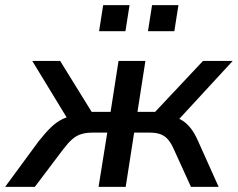

<svg xmlns="http://www.w3.org/2000/svg" viewBox="-57 -730 929 750"><path d="M-37 0 93 -177Q119 -210 141 -231.5Q163 -253 186.5 -264.5Q210 -276 238 -279L217 -249L69 -492H178L301 -293H375L406 -492H511L480 -293H549L736 -492H852L628 -249L597 -278Q628 -275 650 -262.5Q672 -250 688.5 -228.5Q705 -207 719 -174L797 0H689L622 -147Q611 -172 598.5 -186Q586 -200 569 -206Q552 -212 527 -212H467L434 0H328L362 -212H305Q279 -212 260 -206Q241 -200 225 -186Q209 -172 190 -147L79 0ZM521 -608 537 -710H640L624 -608ZM330 -608 346 -710H449L433 -608Z"/></svg>

Font: Nunito Sans 10pt SemiBold
Style: Italic
Weight: 600
Italic angle: -9°
Designer: Vernon Adams
Foundry: Vernon Adams
Version: Version 3.101;gftools[0.9.27]